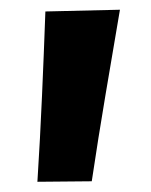

<svg xmlns="http://www.w3.org/2000/svg" viewBox="-20 -198 302 385"><path d="M55 166.5Q60.5 80 64.2 -5.2Q68 -90.5 71 -175L220.5 -178.5Q206 -93.5 191.5 -7.5Q177 78.5 164 165.5Z"/></svg>

Font: Commissioner
Style: Bold
Weight: 700
Designer: Kostas Bartsokas
Foundry: Kostas Bartsokas
Version: Version 1.000; ttfautohint (v1.8.3)